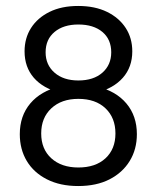

<svg xmlns="http://www.w3.org/2000/svg" viewBox="-20 -614 525 644"><path d="M242.2 10Q181.9 10 137.7 -12.4Q93.4 -34.8 69.9 -73.9Q46.4 -113.1 46.4 -163.9Q46.4 -225.2 81.5 -266.9Q116.6 -308.6 180.4 -324.1L181.6 -303Q124.3 -317.6 93.3 -353.3Q62.4 -389.1 62.4 -441.7Q62.4 -486.1 84.1 -520.1Q105.8 -554.2 146.1 -574.1Q186.3 -594 242.2 -594Q298.5 -594 339.1 -574.1Q379.6 -554.2 401.7 -520.1Q423.7 -486.1 423.7 -441.7Q423.7 -389.1 392.2 -353.3Q360.8 -317.6 303.5 -303L304.7 -324.1Q369 -308.6 404 -266.9Q439.1 -225.2 439.1 -163.9Q439.1 -113.1 415 -73.9Q391 -34.8 347.3 -12.4Q303.5 10 242.2 10ZM118.2 -166.3Q118.2 -114 152.1 -83.1Q186.1 -52.2 242.8 -52.2Q300.6 -52.2 333.9 -83.1Q367.2 -114 367.2 -166.3Q367.2 -218.9 333.9 -250.6Q300.6 -282.4 242.8 -282.4Q186.1 -282.4 152.1 -250.6Q118.2 -218.9 118.2 -166.3ZM133 -438.6Q133 -396.4 162.9 -370.3Q192.8 -344.1 242.8 -344.1Q293.8 -344.1 323.5 -370.3Q353.1 -396.4 353.1 -438.6Q353.1 -481.8 323.5 -506.8Q293.8 -531.8 242.8 -531.8Q192.8 -531.8 162.9 -506.8Q133 -481.8 133 -438.6Z"/></svg>

Font: Rokkitt SemiBold
Style: Regular
Weight: 600
Designer: Vernon Adams
Foundry: Vernon Adams
Version: Version 3.103